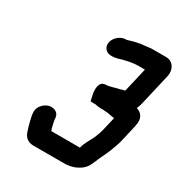

<svg xmlns="http://www.w3.org/2000/svg" viewBox="-166 -786 894 946"><g transform="rotate(30 281.0 -312.5)"><path d="M507 -375 511 -385C514 -392 516 -399 518 -407L560 -588C569 -629 545 -665 507 -665H429C415 -665 404 -662 390 -661C355 -659 326 -650 296 -641H291C263 -641 233 -617 226 -588C219 -559 239 -535 267 -535H274C290 -535 308 -540 322 -545L339 -549C358 -554 387 -559 408 -559H447L415 -421C407 -419 394 -416 389 -414C366 -410 340 -398 315 -398C290 -396 279 -374 284 -333L293 -290C302 -289 309 -289 315 -289H323C335 -286 351 -284 366 -285C369 -285 372 -285 377 -284C400 -284 414 -278 435 -276L418 -204C417 -199 416 -194 414 -189C410 -172 403 -159 397 -143C386 -121 368 -93 362 -66H199L194 -80C191 -92 187 -109 185 -122L184 -135C182 -148 176 -158 164 -164C124 -185 71 -143 76 -100L77 -87C81 -68 86 -45 91 -29C97 -10 100 6 112 21C124 34 140 40 157 40H342C369 38 391 32 412 19C440 2 448 -14 461 -43C473 -75 488 -100 499 -128C508 -153 518 -176 524 -204L542 -282C544 -290 546 -297 546 -302C555 -340 537 -367 507 -375Z"/></g></svg>

Font: Electronic
Style: HvIt
Weight: 900
Version: Version 1.011